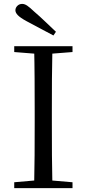

<svg xmlns="http://www.w3.org/2000/svg" viewBox="-20 -965 445 985"><path d="M267 -802 254 -783Q219 -802 184.5 -820Q150 -838 115 -857Q84 -874 71.5 -887Q59 -900 59 -912Q59 -925 69 -935Q79 -945 94 -945Q106 -945 119.5 -936Q133 -927 156 -905Q183 -882 210.5 -855.5Q238 -829 267 -802ZM53 0V-30L191 -42H212L352 -30V0ZM155 0Q157 -84 157.5 -168Q158 -252 158 -337V-391Q158 -476 157.5 -560.5Q157 -645 155 -728H249Q247 -645 246.5 -560.5Q246 -476 246 -391V-337Q246 -252 246.5 -168Q247 -84 249 0ZM53 -698V-728H352V-698L212 -687H191Z"/></svg>

Font: Noto Serif KR
Style: Regular
Weight: 400
Designer: Ryoko NISHIZUKA  (kana & ideographs); Frank Grießhammer (Latin, Greek & Cyrillic); Wenlong ZHANG  (bopomofo); Sandoll Co
Foundry: Adobe
Version: Version 2.003-H1;hotconv 1.1.1;makeotfexe 2.6.0